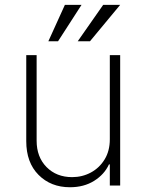

<svg xmlns="http://www.w3.org/2000/svg" viewBox="-20 -776 612 803"><path d="M439.3 -193.5V-545.5H482.6V0H439.3V-88.4H435.7Q416.5 -46.5 373.8 -19.7Q331 7.1 272.7 7.1Q192.5 7.1 141.2 -44.6Q89.8 -96.2 89.8 -185.7V-545.5H133.2V-187.5Q133.2 -119.3 174.7 -77.2Q216.3 -35.2 281.6 -35.2Q324.2 -35.2 360.1 -54.5Q396 -73.9 417.6 -109.4Q439.3 -144.9 439.3 -193.5ZM305 -603.3 411.6 -755.7H482.6L356.2 -603.3ZM182.2 -603.3 251.4 -755.7H321L222.7 -603.3Z"/></svg>

Font: Inter UI Extra Light
Style: Regular
Weight: 200
Designer: Rasmus Andersson
Foundry: rsms
Version: 3.2;8d6f07862